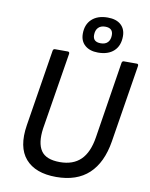

<svg xmlns="http://www.w3.org/2000/svg" viewBox="-95 -938 794 1018"><g transform="rotate(10 302.0 -429.0)"><path d="M278 11Q166 11 112.5 -50.5Q59 -112 78 -232L144 -645Q146 -655 155 -655H224Q234 -655 233 -644L166 -230Q155 -151 182 -110.5Q209 -70 284 -70Q355 -70 396 -110Q437 -150 450 -233L515 -645Q517 -655 526 -655H596Q605 -655 604 -644L537 -226Q518 -109 453.5 -49Q389 11 278 11ZM382 -677Q338 -677 312 -699.5Q286 -722 286 -762Q286 -812 317 -840.5Q348 -869 402 -869Q448 -869 473 -846.5Q498 -824 498 -785Q498 -734 467.5 -705.5Q437 -677 382 -677ZM388 -728Q413 -728 426 -742Q439 -756 439 -781Q439 -819 397 -819Q373 -819 359.5 -805Q346 -791 346 -765Q346 -728 388 -728Z"/></g></svg>

Font: Sofia Sans Semi Condensed Medium
Style: Italic
Weight: 500
Italic angle: -9°
Version: Version 4.100